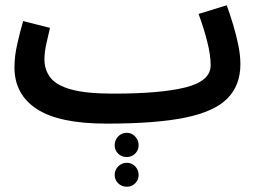

<svg xmlns="http://www.w3.org/2000/svg" viewBox="-20 -449 984 730"><path d="M385 21Q205 21 120 -34.5Q35 -90 35 -193Q35 -236 46 -283.5Q57 -331 68 -369L170 -343Q164 -317 156.5 -284Q149 -251 149 -223Q149 -183 172 -153.5Q195 -124 252 -108.5Q309 -93 411 -93V-92V-93Q592 -93 686.5 -117Q781 -141 781 -201Q781 -239 768 -290.5Q755 -342 735 -396L842 -429Q854 -396 866 -356.5Q878 -317 886 -278Q894 -239 894 -205Q894 -125 845 -75Q796 -25 685 -2Q574 21 386 21ZM462 148Q442 148 429 135Q416 122 416 103Q416 84 429 70Q442 56 462 56Q481 56 494 70Q507 84 507 103Q507 122 494 135Q481 148 462 148ZM462 261Q443 261 429.5 248Q416 235 416 216Q416 197 429.5 183.5Q443 170 462 170Q481 170 494 183.5Q507 197 507 216Q507 235 494 248Q481 261 462 261Z"/></svg>

Font: Noto Sans Arabic UI SmCn SmBd
Style: Regular
Weight: 600
Width: 4
Designer: Monotype Design Team, Nadine Chahine and Nizar Qandah
Foundry: Monotype Imaging Inc.
Version: Version 2.010; ttfautohint (v1.8.4.7-5d5b)